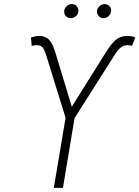

<svg xmlns="http://www.w3.org/2000/svg" viewBox="-20 -912 677 932"><path d="M241.2 0 298.3 -340.3 204.1 -644Q194.8 -673.8 185.5 -683.1Q176.3 -692.4 158.7 -692.9Q153.3 -692.4 147.2 -691.9Q141.1 -691.4 133.8 -689.5L130.4 -730Q142.6 -733.9 151.9 -735.6Q161.1 -737.3 171.4 -737.3Q198.7 -737.3 216.6 -720.7Q234.4 -704.1 248.5 -657.7L328.6 -394L493.7 -657.7Q520.5 -700.7 542.7 -719Q564.9 -737.3 598.1 -737.3Q608.4 -737.3 617.2 -735.8Q626 -734.4 636.7 -730.5L621.1 -689.5Q615.2 -691.4 609.6 -691.9Q604 -692.4 598.1 -692.9Q581.1 -692.4 566.9 -681.9Q552.7 -671.4 535.6 -644L341.8 -338.4L285.6 0ZM323.2 -823.7Q308.1 -823.7 298.8 -835.2Q289.6 -846.7 292 -861.8Q294.4 -874 305.2 -883.1Q315.9 -892.1 328.1 -892.1Q344.2 -892.1 353.3 -881.1Q362.3 -870.1 359.9 -854Q358.4 -842.3 347.4 -833Q336.4 -823.7 323.2 -823.7ZM482.4 -823.7Q467.8 -823.7 458.3 -835.2Q448.7 -846.7 451.2 -861.8Q453.6 -874 464.1 -883.1Q474.6 -892.1 487.3 -892.1Q502.9 -892.1 512.5 -881.1Q522 -870.1 518.6 -854Q516.1 -841.8 506.1 -832.8Q496.1 -823.7 482.4 -823.7Z"/></svg>

Font: Inter Tight ExtraLight
Style: Italic
Weight: 250
Italic angle: -9.39999°
Designer: Rasmus Andersson
Foundry: rsms
Version: Version 3.004